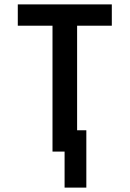

<svg xmlns="http://www.w3.org/2000/svg" viewBox="-20 -690 590 874"><path d="M274 164V0H219V-573H61V-670H489V-573H331V-97H373V164Z"/></svg>

Font: Lode Term
Style: Bold
Weight: 700
Monospace: yes
Designer: Belleve Invis
Foundry: Belleve Invis
Version: Version 29.2.0